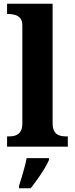

<svg xmlns="http://www.w3.org/2000/svg" viewBox="-20 -780 399 1021"><path d="M17.6 0V-54.6H29.4Q48.8 -54.6 64.4 -60.5Q80 -66.4 89.4 -81.5Q98.8 -96.6 98.8 -124.6V-645.4Q98.8 -672 86.7 -684.5Q74.6 -697 58.4 -701.2Q42.2 -705.4 29.4 -705.4H17.6V-760H259.8V-124.6Q259.8 -96.6 269 -81.5Q278.2 -66.4 294.1 -60.5Q310 -54.6 329.2 -54.6H340.6V0ZM81.2 208Q87.4 188.2 95.5 162.1Q103.6 136 110.6 109.1Q117.6 82.2 121.6 61H240.4V71Q231.4 92 215.1 118.7Q198.8 145.4 179.6 172.4Q160.4 199.4 143.6 221H81.2Z"/></svg>

Font: Noto Serif Hentaigana ExtraLight
Style: Regular
Weight: 200
Designer: Kazuhiro Yamada
Foundry: nipponia
Version: Version 1.000